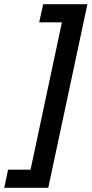

<svg xmlns="http://www.w3.org/2000/svg" viewBox="-90 -734 435 912"><path d="M-51.8 71.8H55.2L204.1 -627.9H96.2L115.2 -713.9H325.2L139.2 158.2H-69.8Z"/></svg>

Font: TypoPRO Open Sans
Style: Italic
Weight: 600
Italic angle: -12°
Foundry: Ascender Corporation
Version: Version 1.10